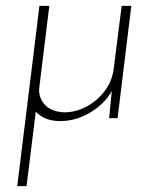

<svg xmlns="http://www.w3.org/2000/svg" viewBox="-20 -405 538 658"><path d="M187 10Q134 10 104.5 -20.5Q75 -51 81 -102L115 -385H149L115 -108Q110 -73 132.5 -47.5Q155 -22 200 -20Q240 -20 277 -40Q314 -60 339.5 -94Q365 -128 370 -172L397 -385H430L383 0H354L365 -112L368 -103Q355 -73 326.5 -47Q298 -21 262 -5.5Q226 10 187 10ZM112 -358H144L71 233H39Z"/></svg>

Font: Josefin Sans ExtraLight
Style: Italic
Weight: 250
Italic angle: -7°
Designer: Santiago Orozco
Foundry: Typemade
Version: Version 2.000